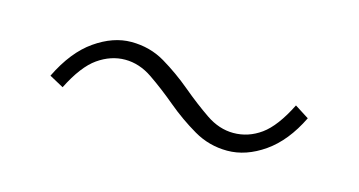

<svg xmlns="http://www.w3.org/2000/svg" viewBox="-32 -474 536 287"><g transform="rotate(15 236.0 -330.0)"><path d="M326 -270Q298 -270 274 -284Q250 -298 228.5 -316Q207 -334 186.5 -348Q166 -362 144 -362Q122 -362 102 -348Q82 -334 64 -298L42 -310Q62 -351 90 -370.5Q118 -390 146 -390Q175 -390 198.5 -376Q222 -362 243.5 -344Q265 -326 285.5 -312Q306 -298 328 -298Q351 -298 370.5 -312Q390 -326 408 -362L430 -348Q411 -309 383 -289.5Q355 -270 326 -270Z"/></g></svg>

Font: Source Sans Variable
Style: Regular
Weight: 200
Designer: Paul D. Hunt
Foundry: Adobe Systems Incorporated
Version: Version 3.006;hotconv 1.0.111;makeotfexe 2.5.65597